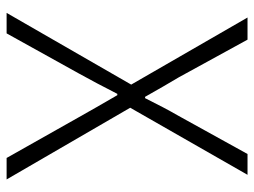

<svg xmlns="http://www.w3.org/2000/svg" viewBox="-114 -655 769 581"><g transform="rotate(90 270.5 -364.5)"><path d="M19 0H81L202 -218C222 -254 241 -290 264 -335H268C294 -290 315 -254 335 -218L458 0H523L306 -374L509 -729H446L331 -521C312 -488 298 -461 277 -419H273C249 -461 234 -488 214 -521L100 -729H33L236 -377Z"/></g></svg>

Font: Noto Sans KR Light
Style: Regular
Weight: 300
Designer: Ryoko NISHIZUKA 西塚涼子 (kana, bopomofo & ideographs); Paul D. Hunt (Latin, Greek & Cyrillic); Sandoll Communications 산돌커뮤니
Foundry: Adobe
Version: Version 2.004;hotconv 1.0.118;makeotfexe 2.5.65603